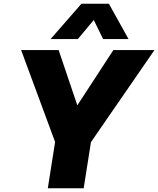

<svg xmlns="http://www.w3.org/2000/svg" viewBox="-20 -1008 847 1028"><path d="M532 -799 482 -901 397 -799H251L416 -988H563L668 -799ZM394 -444 587 -740H807L467 -247L428 0H236L275 -248L93 -740H294Z"/></svg>

Font: Be Vietnam Black
Style: Italic
Weight: 900
Italic angle: -9°
Designer: Lam Bao; Tony Le; Vietanh Nguyen
Foundry: Yellow Type Foundry
Version: Version 5.000